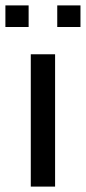

<svg xmlns="http://www.w3.org/2000/svg" viewBox="-53 -691 318 711"><path d="M61 0V-490H151V0ZM159 -591V-671H245V-591ZM-33 -591V-671H53V-591Z"/></svg>

Font: Cabin Resolve
Style: Regular-Resolve
Weight: 400
Designer: Pablo Impallari
Foundry: Pablo Impallari. http://www.impallari.com Igino Marini. http://www.ikern.com
Version: Version 3.001